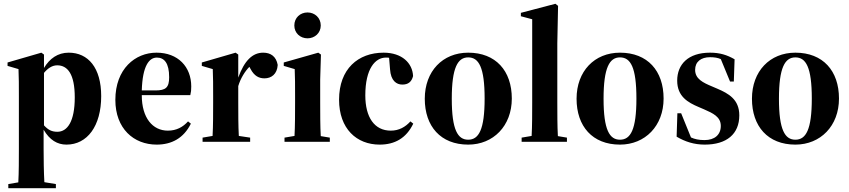

<svg xmlns="http://www.w3.org/2000/svg" viewBox="-20 -751 4498 1017"><path d="M24 246H276V224L215 214C212 162 211 92 211 36V-64C243 -9 284 15 332 15C442 15 516 -83 516 -242C516 -392 447 -472 344 -472C286 -472 243 -441 213 -391V-462L199 -472L20 -420V-402L78 -385C80 -340 80 -302 80 -240V36C80 92 80 163 77 215L24 224ZM283 -405C338 -405 376 -359 376 -235C376 -106 336 -53 284 -53C254 -53 235 -63 213 -87V-365C233 -389 256 -405 283 -405Z M811 -446C850 -446 876 -417 876 -342C876 -287 858 -272 803 -272H731C735 -403 770 -446 811 -446ZM810 15C889 15 953 -19 991 -96L976 -108C949 -78 915 -59 869 -59C789 -59 731 -126 731 -246V-247H988C992 -264 993 -273 993 -293C993 -397 923 -472 809 -472C696 -472 591 -386 591 -222C591 -70 688 15 810 15Z M1053 0H1305V-22L1245 -31C1242 -83 1242 -154 1242 -209V-295C1254 -336 1278 -374 1301 -397L1307 -386C1327 -348 1352 -336 1381 -336C1417 -336 1448 -358 1451 -407C1443 -452 1414 -472 1374 -472C1317 -472 1274 -429 1242 -340V-462L1228 -472L1049 -420V-402L1107 -385C1109 -340 1109 -302 1109 -240V-209C1109 -154 1109 -83 1106 -31L1053 -22Z M1487 0H1727V-22L1679 -30C1676 -82 1676 -154 1676 -209V-330L1680 -462L1666 -472L1483 -420V-402L1541 -385C1543 -340 1543 -302 1543 -240V-209C1543 -154 1543 -83 1540 -31L1487 -22ZM1609 -548C1647 -548 1679 -576 1679 -616C1679 -657 1647 -685 1609 -685C1570 -685 1539 -657 1539 -616C1539 -576 1570 -548 1609 -548Z M1991 15C2071 15 2132 -19 2169 -96L2154 -108C2127 -78 2093 -59 2050 -59C1963 -59 1915 -130 1915 -246C1915 -388 1968 -446 2024 -446C2030 -446 2035 -446 2041 -445L2046 -384C2050 -323 2080 -303 2111 -303C2142 -303 2160 -317 2168 -348C2165 -417 2109 -472 2012 -472C1877 -472 1776 -386 1776 -223C1776 -69 1869 15 1991 15ZM2097 -426 2085 -433C2089 -431 2093 -429 2097 -426Z M2460 15C2593 15 2691 -84 2691 -229C2691 -376 2606 -472 2460 -472C2325 -472 2230 -374 2230 -228C2230 -82 2314 15 2460 15ZM2460 -11C2405 -11 2373 -62 2373 -228C2373 -394 2405 -447 2460 -447C2516 -447 2547 -395 2547 -229C2547 -64 2516 -11 2460 -11Z M2743 0H2983V-22L2935 -30C2932 -82 2932 -154 2932 -209V-521L2936 -720L2922 -731L2739 -683V-665L2799 -649V-209C2799 -154 2799 -83 2796 -31L2743 -22Z M3264 15C3397 15 3495 -84 3495 -229C3495 -376 3410 -472 3264 -472C3129 -472 3034 -374 3034 -228C3034 -82 3118 15 3264 15ZM3264 -11C3209 -11 3177 -62 3177 -228C3177 -394 3209 -447 3264 -447C3320 -447 3351 -395 3351 -229C3351 -64 3320 -11 3264 -11Z M3713 15C3829 15 3896 -41 3896 -140C3896 -225 3838 -256 3780 -281L3752 -293C3704 -313 3662 -333 3662 -381C3662 -424 3693 -448 3741 -448C3764 -448 3782 -445 3798 -438L3847 -319H3867L3871 -437C3831 -460 3793 -472 3741 -472C3624 -472 3567 -409 3567 -324C3567 -240 3624 -208 3681 -184L3709 -172C3757 -151 3798 -132 3798 -84C3798 -37 3765 -9 3712 -9C3681 -9 3660 -14 3640 -23L3588 -151H3568L3564 -27C3610 0 3657 15 3713 15Z M4193 15C4326 15 4424 -84 4424 -229C4424 -376 4339 -472 4193 -472C4058 -472 3963 -374 3963 -228C3963 -82 4047 15 4193 15ZM4193 -11C4138 -11 4106 -62 4106 -228C4106 -394 4138 -447 4193 -447C4249 -447 4280 -395 4280 -229C4280 -64 4249 -11 4193 -11Z"/></svg>

Font: Source Serif 4 Display
Style: Bold
Weight: 700
Designer: Frank Grießhammer
Foundry: Adobe Systems Incorporated
Version: Version 4.004;hotconv 1.0.117;makeotfexe 2.5.65602